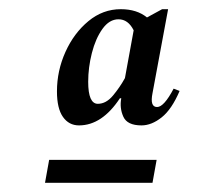

<svg xmlns="http://www.w3.org/2000/svg" viewBox="-20 -690 440 418"><path d="M152 -417Q130 -417 117 -435.5Q104 -454 104 -491Q104 -536 122.5 -577Q141 -618 172.5 -644Q204 -670 243 -670Q278 -670 300 -652L333 -670H346L312 -487Q306 -457 322 -457Q337 -457 358 -497L371 -492Q354 -452 332 -434.5Q310 -417 288 -417Q257 -417 248.5 -436Q240 -455 244 -476H241Q202 -417 152 -417ZM172 -512Q172 -464 193 -464Q211 -464 226 -482Q241 -500 252 -520L271 -624Q259 -648 238 -648Q218 -648 203 -627Q188 -606 180 -574.5Q172 -543 172 -512ZM78 -292 87 -342H321L312 -292Z"/></svg>

Font: Spectral Medium
Style: Italic
Weight: 500
Italic angle: -10°
Designer: Jean-Baptiste Levee
Foundry: Production Type
Version: Version 2.001